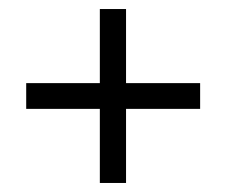

<svg xmlns="http://www.w3.org/2000/svg" viewBox="-20 -435 500 425"><path d="M259 -194V-30H201V-194H38V-251H201V-415H259V-251H423V-194Z"/></svg>

Font: Glacial Indifference
Style: Regular
Weight: 400
Designer: Alfredo Marco Pradil
Version: Version 1.00